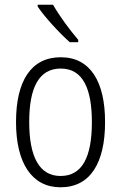

<svg xmlns="http://www.w3.org/2000/svg" viewBox="-20 -851 514 815"><path d="M205 -831H140V-823C170 -778 234 -709 276 -672H312V-682C277 -723 233 -782 205 -831ZM426 -333C426 -505 363 -608 238 -608C113 -608 48 -509 48 -333C48 -159 115 -56 237 -56C363 -56 426 -159 426 -333ZM104 -333C104 -479 145 -560 238 -560C332 -560 370 -474 370 -333C370 -184 329 -104 237 -104C146 -104 104 -187 104 -333Z"/></svg>

Font: Noto Sans Malayalam UI Condensed Light
Style: Regular
Weight: 300
Width: 3
Designer: Jelle Bosma - Monotype Design Team
Foundry: Monotype Imaging Inc.
Version: Version 2.104